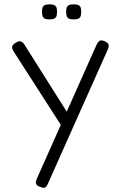

<svg xmlns="http://www.w3.org/2000/svg" viewBox="-20 -657 549 882"><path d="M163 201Q148 195 145.5 186.5Q143 178 150 162L423 -450Q430 -466 438.5 -470Q447 -474 462 -467Q477 -460 479 -451Q481 -442 474 -427L200 187Q193 203 185.5 205Q178 207 163 201ZM268 -70 43 -420Q34 -434 36 -443Q38 -452 51 -460Q65 -469 74.5 -467Q84 -465 93 -451L298 -126ZM318 -568Q301 -568 294 -573Q287 -578 285.5 -586.5Q284 -595 284 -603Q284 -612 285.5 -619.5Q287 -627 294 -632Q301 -637 318 -637Q336 -637 343 -632Q350 -627 351.5 -619Q353 -611 353 -603Q353 -595 351.5 -586.5Q350 -578 343 -573Q336 -568 318 -568ZM208 -568Q190 -568 183 -573Q176 -578 174.5 -586.5Q173 -595 173 -603Q173 -612 174.5 -619.5Q176 -627 183 -632Q190 -637 208 -637Q225 -637 232 -632Q239 -627 240.5 -619Q242 -611 242 -603Q242 -595 240.5 -586.5Q239 -578 232 -573Q225 -568 208 -568Z"/></svg>

Font: Fredoka Light Light
Style: Regular
Weight: 300
Version: Version 2.001